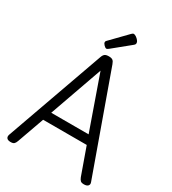

<svg xmlns="http://www.w3.org/2000/svg" viewBox="-281 -1358 1360 1517"><g transform="rotate(30 399.5 -599.5)"><path d="M64 14Q38 14 28.5 1.5Q19 -11 26 -31L343 -921Q351 -944 363 -952.5Q375 -961 399 -961Q423 -961 434.5 -952.5Q446 -944 454 -921L773 -31Q781 -11 770 1.5Q759 14 733 14Q711 14 701.5 5.5Q692 -3 684 -23L597 -267H199L112 -23Q105 -3 95.5 5.5Q86 14 64 14ZM227 -347H568L398 -830ZM351 -1003Q341 -1003 327.5 -1017Q314 -1031 314 -1041Q314 -1045 315 -1048.5Q316 -1052 322 -1058L462 -1202Q467 -1207 471.5 -1210Q476 -1213 481 -1213Q491 -1213 504 -1204Q517 -1195 526.5 -1183Q536 -1171 536 -1161Q536 -1154 533.5 -1149Q531 -1144 521 -1136L370 -1013Q364 -1009 359.5 -1006Q355 -1003 351 -1003Z"/></g></svg>

Font: Playwrite HU
Style: Regular
Weight: 400
Designer: Veronika Burian, José Scaglione
Foundry: TypeTogether
Version: Version 1.002